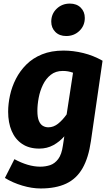

<svg xmlns="http://www.w3.org/2000/svg" viewBox="-20 -832 617 1075"><path d="M335.7 -548.8Q390.3 -548.8 446.5 -535Q502.7 -521.2 554.2 -492L489 -41.9Q475.7 51.5 441.9 110.3Q408.1 169.1 350.3 196.1Q292.5 223.2 207.7 223.2Q158.7 223.2 105 207.2Q51.3 191.3 7.5 164.3L60.7 59.2Q98.4 79.7 134.9 90.5Q171.5 101.2 205.3 101.2Q234.4 101.2 260.4 92.7Q286.4 84.1 305.9 58.5Q325.3 32.8 332.4 -18.2L340.1 -68.9Q313.7 -38.5 278.4 -19.2Q243.2 0 199.8 0Q142.9 0 104 -26.1Q65 -52.3 45.3 -98.7Q25.6 -145.2 25.6 -206.5Q25.6 -250.2 36 -298.1Q46.3 -345.9 68.9 -390.2Q91.5 -434.6 127.6 -470.7Q163.7 -506.8 215.5 -527.8Q267.2 -548.8 335.7 -548.8ZM331.1 -434.8Q291.6 -434.8 264.3 -413.2Q237.1 -391.7 220.5 -357.4Q203.8 -323.1 196.6 -284.4Q189.3 -245.7 189.3 -210.7Q189.3 -175.5 197.7 -155.4Q206.1 -135.4 220.1 -127.3Q234.1 -119.2 250.7 -119.2Q279.7 -119.2 305.1 -139.4Q330.5 -159.6 353.1 -191.5L388.9 -424.9Q374.1 -430 360.9 -432.4Q347.7 -434.8 331.1 -434.8ZM350.7 -630.3Q312.6 -630.3 289.8 -653.3Q267 -676.3 267 -710.7Q267 -754 297.1 -782.9Q327.1 -811.9 371.1 -811.9Q409.2 -811.9 432 -789.2Q454.8 -766.5 454.8 -731.5Q454.8 -688.1 424.7 -659.2Q394.7 -630.3 350.7 -630.3Z"/></svg>

Font: Fira Sans Variable
Style: Italic
Weight: 397
Italic angle: -8°
Designer: Carrois Corporate & Edenspiekermann AG
Foundry: Carrois Corporate GbR & Edenspiekermann AG
Version: Version 4.202